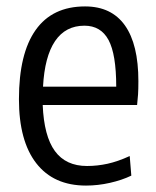

<svg xmlns="http://www.w3.org/2000/svg" viewBox="-20 -569 486 598"><path d="M248 9Q147 9 93 -60.5Q39 -130 39 -260Q39 -402 91 -475.5Q143 -549 245 -549Q327 -549 369 -490Q411 -431 411 -316Q411 -291 410 -275Q409 -259 407 -242H113Q117 -145 151 -98.5Q185 -52 251 -52Q283 -52 315 -59Q347 -66 384 -83L389 -22Q360 -8 322.5 0.5Q285 9 248 9ZM243 -489Q184 -489 151.5 -441Q119 -393 114 -299H342Q342 -400 318 -444.5Q294 -489 243 -489Z"/></svg>

Font: Encode Sans Compressed
Style: Regular
Weight: 400
Designer: Pablo Impallari, Andres Torresi
Foundry: Pablo Impallari, Andres Torresi
Version: Version 1.000; ttfautohint (v1.00) -l 8 -r 50 -G 200 -x 14 -